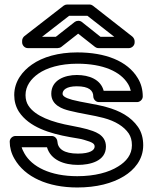

<svg xmlns="http://www.w3.org/2000/svg" viewBox="-20 -795 690 850"><path d="M325 -65C378 -65 449 -81 449 -146C449 -201 395 -214 366 -223C348 -228 324 -233 298 -238C209 -254 136 -281 106 -327C98 -339 93 -355 93 -374C93 -414 117 -446 150 -469C187 -495 247 -513 322 -513C437 -513 514 -478 547 -423C553 -413 557 -402 559 -393H439C426 -443 375 -463 320 -463C267 -463 207 -441 207 -380C207 -328 259 -312 287 -305C333 -293 398 -284 438 -273C491 -259 529 -235 550 -204C559 -190 564 -174 564 -152C564 -110 539 -80 503 -58C462 -32 400 -15 322 -15C202 -15 121 -57 88 -116C83 -125 78 -135 76 -143H188C205 -86 264 -65 325 -65ZM325 -115C263 -115 236 -136 234 -169C233 -181 223 -193 209 -193H48C37 -193 23 -183 23 -168C23 -142 30 -116 44 -92C90 -11 192 35 322 35C407 35 477 17 529 -15C573 -42 614 -87 614 -152C614 -182 607 -210 591 -233C560 -278 510 -305 451 -321C405 -334 341 -342 300 -353C267 -362 257 -371 257 -380C257 -396 273 -413 320 -413C374 -413 393 -394 393 -368C393 -357 403 -343 418 -343H587C598 -343 612 -353 612 -368C612 -397 605 -425 590 -449C544 -526 445 -563 322 -563C239 -563 169 -543 121 -509C81 -481 43 -436 43 -374C43 -347 50 -322 64 -300C109 -232 200 -204 290 -188C316 -183 337 -181 352 -176C390 -165 399 -159 399 -146C399 -131 380 -115 325 -115ZM486 -632H425L342 -698C333 -705 319 -704 311 -698L227 -632H166L286 -725H367ZM576 -613C576 -619 572 -628 566 -633L391 -770C387 -773 382 -775 376 -775H277C272 -775 266 -773 262 -770L88 -635C83 -631 78 -623 78 -615V-607C78 -596 88 -582 103 -582H235C240 -582 247 -584 251 -587L326 -646L401 -587C405 -584 410 -582 416 -582H551C562 -582 576 -592 576 -607Z"/></svg>

Font: Asimov
Style: XWidOu
Weight: 500
Designer: Google
Version: Version 2.000980; 2014